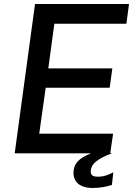

<svg xmlns="http://www.w3.org/2000/svg" viewBox="-20 -762 661 954"><path d="M346 83C339 138 373 172 441 172C480 172 515 164 536 157L543 94C527 103 501 116 466 116C438 116 429 106 431 85C435 50 465 27 537 -1L528 -2L542 -98H175L207 -326H525L538 -422H220L250 -644H608L621 -742H154L53 0H432C370 24 351 51 346 83Z"/></svg>

Font: Cheyenne Sans Medium
Style: Italic
Weight: 500
Italic angle: -8.13011°
Designer: The Public Sans project authors (U.S. Web Design System), Libre Franklin designed by Pablo Impallari and Rodrigo Fuenzal
Foundry: The Cheyenne Sans Project Authors
Version: Version 2.007